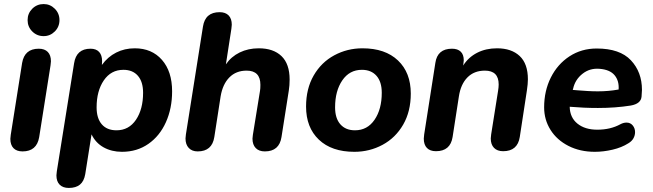

<svg xmlns="http://www.w3.org/2000/svg" viewBox="-20 -738 3215 946"><path d="M31 -54Q32 -64 33 -74L89 -428Q101 -498 171 -498Q200 -498 215.5 -482Q231 -466 231 -436Q230 -426 229 -416L173 -62Q161 8 91 8Q62 8 46.5 -8Q31 -24 31 -54ZM116 -639Q116 -672 139 -695Q162 -718 195 -718Q227 -718 250 -695Q273 -672 273 -639Q273 -606 250 -583Q227 -560 195 -560Q162 -560 139 -583Q116 -606 116 -639Z M258 126Q259 116 260 106L345 -426Q356 -498 426 -498Q454 -498 468.5 -482Q483 -466 483 -437Q483 -425 482 -418Q511 -458 552.5 -479Q594 -500 644 -500Q728 -500 778 -443Q828 -386 828 -288Q828 -204 797.5 -136Q767 -68 711 -29Q655 10 581 10Q530 10 490.5 -12Q451 -34 431 -76L400 120Q394 155 374 171.5Q354 188 319 188Q290 188 274 172Q258 156 258 126ZM685 -281Q685 -335 659.5 -364.5Q634 -394 588 -394Q527 -394 491.5 -342Q456 -290 456 -209Q456 -155 481.5 -125.5Q507 -96 554 -96Q615 -96 650 -148Q685 -200 685 -281Z M894 -56Q895 -66 896 -76L980 -607Q991 -678 1062 -678Q1091 -678 1106.5 -662Q1122 -646 1122 -616Q1121 -606 1120 -596L1093 -421Q1119 -459 1161 -479.5Q1203 -500 1255 -500Q1327 -500 1367 -461.5Q1407 -423 1407 -346Q1407 -317 1403 -292L1367 -63Q1356 8 1285 8Q1256 8 1240 -8.5Q1224 -25 1224 -55Q1224 -60 1226 -74L1261 -290Q1263 -301 1263 -320Q1263 -390 1195 -390Q1143 -390 1110 -356.5Q1077 -323 1067 -263L1036 -63Q1025 8 954 8Q926 8 910 -9Q894 -26 894 -56Z M1488 -213Q1488 -301 1525.5 -366Q1563 -431 1627 -465.5Q1691 -500 1766 -500Q1878 -500 1941 -440Q2004 -380 2004 -277Q2004 -189 1966.5 -124Q1929 -59 1865 -24.5Q1801 10 1726 10Q1614 10 1551 -50Q1488 -110 1488 -213ZM1861 -281Q1861 -335 1835 -364.5Q1809 -394 1763 -394Q1702 -394 1666.5 -342Q1631 -290 1631 -209Q1631 -155 1657 -125.5Q1683 -96 1729 -96Q1790 -96 1825.5 -148Q1861 -200 1861 -281Z M2068 -55Q2068 -62 2070 -76L2125 -428Q2135 -498 2207 -498Q2235 -498 2250 -483.5Q2265 -469 2265 -441Q2265 -436 2263 -422L2262 -415Q2288 -456 2331 -478Q2374 -500 2429 -500Q2500 -500 2540.5 -462Q2581 -424 2581 -347Q2581 -325 2576 -292L2541 -63Q2530 7 2459 7Q2430 7 2414 -9.5Q2398 -26 2398 -56Q2399 -66 2400 -76L2434 -290Q2437 -308 2437 -322Q2437 -390 2369 -390Q2316 -390 2283 -356.5Q2250 -323 2241 -263L2210 -63Q2199 7 2128 7Q2099 7 2083.5 -9Q2068 -25 2068 -55Z M2661 -209Q2661 -290 2694 -356Q2727 -422 2786 -460.5Q2845 -499 2920 -499Q3034 -499 3088.5 -441Q3143 -383 3143 -295Q3143 -284 3141 -262Q3138 -227 3088 -218Q3012 -206 2926 -206Q2858 -206 2787 -212Q2788 -159 2825 -129Q2862 -99 2923 -99Q2988 -99 3037 -126Q3052 -134 3067 -134Q3086 -134 3097.5 -120Q3109 -106 3109 -87Q3109 -71 3101 -56.5Q3093 -42 3076 -32Q3043 -11 2998 -0.5Q2953 10 2911 10Q2838 10 2781 -19Q2724 -48 2692.5 -98Q2661 -148 2661 -209ZM2826 -293Q2851 -291 2876 -289.5Q2901 -288 2926 -288Q2979 -288 3028 -297Q3031 -340 3008 -367.5Q2985 -395 2934 -399Q2886 -403 2850 -374.5Q2814 -346 2804 -302L2802 -295Z"/></svg>

Font: SN Pro Bold
Style: Bold Italic
Weight: 700
Italic angle: -9°
Designer: Tobias Whetton
Foundry: Supernotes
Version: Version 1.003